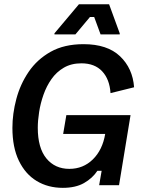

<svg xmlns="http://www.w3.org/2000/svg" viewBox="-20 -870 682 902"><path d="M275 12.5Q205.8 12.5 152.5 -19.6Q99.2 -51.7 68.8 -114.6Q38.3 -177.5 38.3 -269.2Q38.3 -335.8 56.7 -405Q75 -474.2 114.6 -532.5Q154.2 -590.8 217.9 -626.7Q281.7 -662.5 372.5 -662.5Q484.2 -662.5 543.8 -605.8Q603.3 -549.2 610 -460L499.2 -432.5Q495 -497.5 460 -535Q425 -572.5 362.5 -572.5Q315 -572.5 280 -552.1Q245 -531.7 221.7 -498.3Q198.3 -465 184.2 -424.6Q170 -384.2 163.8 -343.8Q157.5 -303.3 157.5 -270Q157.5 -175 197.9 -125.8Q238.3 -76.7 305.8 -76.7Q370.8 -76.7 416.2 -121.2Q461.7 -165.8 474.2 -240.8H276.7L291.7 -329.2H593.3L539.2 0H445.8L457.5 -67.5H437.5Q414.2 -32.5 374.6 -10Q335 12.5 275 12.5ZM235.8 -708.3V-713.3L350.8 -850H492.5L542.5 -713.3V-708.3H452.5L422.5 -790H402.5L334.2 -708.3Z"/></svg>

Font: Familjen Grotesk Medium
Style: Italic
Weight: 500
Italic angle: -9.46201°
Designer: Anders Wikstroem, Jonas Baeckman, Matilda Gysing, Kristian Moeller
Foundry: Familjen STHLM AB
Version: Version 2.002; ttfautohint (v1.8.4.7-5d5b)